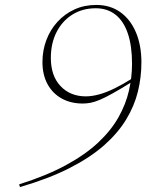

<svg xmlns="http://www.w3.org/2000/svg" viewBox="-20 -735 629 778"><path d="M61 23 57.5 12Q168.5 -23 247.5 -66Q326.5 -109 378.5 -158Q430.5 -207 460.2 -260Q490 -313 502.5 -367.8Q515 -422.5 515 -477Q515 -549 498 -599.2Q481 -649.5 448 -675.5Q415 -701.5 368 -701.5Q314.5 -701.5 273.5 -676Q232.5 -650.5 209.2 -605Q186 -559.5 186 -500.5Q186 -428 225 -386.5Q264 -345 326.5 -344.5Q352.5 -344.5 381.8 -352.5Q411 -360.5 444.2 -376.8Q477.5 -393 515.5 -417L514.5 -403Q468.5 -374.5 437.2 -357Q406 -339.5 384.5 -330.5Q363 -321.5 347 -318.5Q331 -315.5 315.5 -315.5Q266.5 -315.5 229.8 -336Q193 -356.5 172.5 -394.2Q152 -432 152 -483.5Q152 -530.5 167.8 -572.5Q183.5 -614.5 212.8 -646.5Q242 -678.5 281.8 -696.8Q321.5 -715 370 -715Q426.5 -715 467.5 -685.8Q508.5 -656.5 530.8 -604Q553 -551.5 553 -482Q553 -422.5 538.8 -364Q524.5 -305.5 491.2 -250.8Q458 -196 401.8 -146.2Q345.5 -96.5 261.5 -53.8Q177.5 -11 61 23Z"/></svg>

Font: Newsreader 60pt ExtraLight
Style: Italic
Weight: 250
Italic angle: -17°
Designer: Hugues Gentile
Foundry: Production Type
Version: Version 1.003